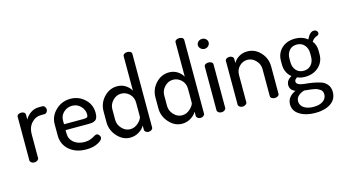

<svg xmlns="http://www.w3.org/2000/svg" viewBox="-102 -1148 3148 1766"><g transform="rotate(-15 1471.5 -265.5)"><path d="M303 -405H269Q218 -405 180 -364Q142 -323 142 -258V-30Q142 -19 129.5 -9.5Q117 0 100 0Q83 0 71 -9Q59 -18 59 -30V-445Q59 -458 70.5 -466Q82 -474 100 -474Q116 -474 127 -466Q138 -458 138 -445V-398Q156 -432 191 -456Q226 -480 269 -480H303Q316 -480 325.5 -468.5Q335 -457 335 -442Q335 -427 325.5 -416Q316 -405 303 -405Z M569 -480Q647 -480 704 -427.5Q761 -375 761 -296Q761 -267 754 -249.5Q747 -232 732.5 -224.5Q718 -217 705.5 -215Q693 -213 672 -213H453V-183Q453 -128 492.5 -95Q532 -62 595 -62Q628 -62 652.5 -72Q677 -82 692 -91.5Q707 -101 716 -101Q730 -101 740 -88.5Q750 -76 750 -63Q750 -40 704.5 -16Q659 8 592 8Q494 8 432 -45.5Q370 -99 370 -186V-291Q370 -368 428.5 -424Q487 -480 569 -480ZM453 -269H638Q664 -269 673 -275.5Q682 -282 682 -301Q682 -346 649 -380Q616 -414 568 -414Q521 -414 487 -382.5Q453 -351 453 -305Z M1228 -731V-30Q1228 -18 1216 -9Q1204 0 1187 0Q1172 0 1160.5 -9Q1149 -18 1149 -30V-70Q1132 -38 1094 -15Q1056 8 1011 8Q941 8 888 -51Q835 -110 835 -186V-288Q835 -367 888 -423.5Q941 -480 1014 -480Q1059 -480 1093 -458Q1127 -436 1145 -404V-731Q1145 -744 1157 -752Q1169 -760 1187 -760Q1205 -760 1216.5 -752Q1228 -744 1228 -731ZM918 -288V-186Q918 -140 952 -103.5Q986 -67 1031 -67Q1075 -67 1110 -100.5Q1145 -134 1145 -159V-288Q1145 -340 1111 -372.5Q1077 -405 1032 -405Q986 -405 952 -369Q918 -333 918 -288Z M1722 -731V-30Q1722 -18 1710 -9Q1698 0 1681 0Q1666 0 1654.5 -9Q1643 -18 1643 -30V-70Q1626 -38 1588 -15Q1550 8 1505 8Q1435 8 1382 -51Q1329 -110 1329 -186V-288Q1329 -367 1382 -423.5Q1435 -480 1508 -480Q1553 -480 1587 -458Q1621 -436 1639 -404V-731Q1639 -744 1651 -752Q1663 -760 1681 -760Q1699 -760 1710.5 -752Q1722 -744 1722 -731ZM1412 -288V-186Q1412 -140 1446 -103.5Q1480 -67 1525 -67Q1569 -67 1604 -100.5Q1639 -134 1639 -159V-288Q1639 -340 1605 -372.5Q1571 -405 1526 -405Q1480 -405 1446 -369Q1412 -333 1412 -288Z M1882 -474Q1900 -474 1912 -466Q1924 -458 1924 -445V-30Q1924 -19 1911.5 -9.5Q1899 0 1882 0Q1865 0 1853 -9Q1841 -18 1841 -30V-445Q1841 -458 1853 -466Q1865 -474 1882 -474ZM1882 -699Q1903 -699 1918 -685Q1933 -671 1933 -652Q1933 -633 1918 -618.5Q1903 -604 1882 -604Q1861 -604 1845.5 -618.5Q1830 -633 1830 -652Q1830 -671 1845 -685Q1860 -699 1882 -699Z M2125 -288V-30Q2125 -19 2112 -9.5Q2099 0 2083 0Q2066 0 2054 -9Q2042 -18 2042 -30V-445Q2042 -458 2053.5 -466Q2065 -474 2083 -474Q2098 -474 2109.5 -465.5Q2121 -457 2121 -445V-404Q2137 -436 2172.5 -458Q2208 -480 2255 -480Q2326 -480 2378.5 -423.5Q2431 -367 2431 -288V-30Q2431 -16 2418.5 -8Q2406 0 2389 0Q2373 0 2360.5 -8Q2348 -16 2348 -30V-288Q2348 -333 2314 -369Q2280 -405 2234 -405Q2191 -405 2158 -372.5Q2125 -340 2125 -288Z M2709 -116Q2668 -116 2635 -131Q2610 -116 2610 -97Q2610 -78 2633 -67.5Q2656 -57 2690 -54.5Q2724 -52 2764 -45Q2804 -38 2838 -27Q2872 -16 2895 12Q2918 40 2918 83Q2918 154 2861.5 191.5Q2805 229 2715 229Q2625 229 2566.5 192.5Q2508 156 2508 94Q2508 21 2589 -15Q2538 -34 2538 -82Q2538 -128 2588 -156Q2531 -202 2531 -282V-315Q2531 -388 2580 -434Q2629 -480 2709 -480Q2777 -480 2826 -441Q2856 -506 2894 -506Q2910 -506 2920 -496.5Q2930 -487 2930 -475Q2930 -460 2913 -452Q2879 -443 2859 -410Q2890 -373 2890 -315V-282Q2890 -210 2839 -163Q2788 -116 2709 -116ZM2809 -282V-315Q2809 -361 2782 -392Q2755 -423 2710 -423Q2664 -423 2638 -392.5Q2612 -362 2612 -315V-283Q2612 -235 2638.5 -204Q2665 -173 2711 -173Q2755 -173 2782 -203.5Q2809 -234 2809 -282ZM2837 85Q2837 69 2831.5 57Q2826 45 2814 37Q2802 29 2790 23.5Q2778 18 2759 14.5Q2740 11 2727.5 9.5Q2715 8 2694.5 6Q2674 4 2666 3Q2587 29 2587 85Q2587 124 2621.5 147.5Q2656 171 2714 171Q2770 171 2803.5 147.5Q2837 124 2837 85Z"/></g></svg>

Font: Dosis
Style: Medium
Weight: 500
Designer: Edgar Tolentino, Pablo Impallari, Igino Marini
Foundry: Edgar Tolentino, Pablo Impallari, Igino Marini
Version: Version 1.007